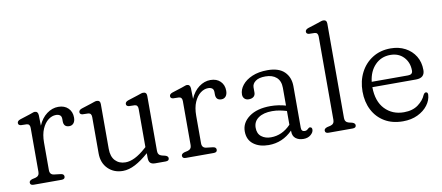

<svg xmlns="http://www.w3.org/2000/svg" viewBox="-67 -990 2900 1260"><g transform="rotate(-10 1383.5 -360.0)"><path d="M184 -443.5 185.5 -373.5Q206 -422 242 -448.8Q278 -475.5 318.5 -475.5Q360 -475.5 384.5 -451.2Q409 -427 409 -388.5Q409 -364.5 398 -351.2Q387 -338 369 -338Q331.5 -338 331.5 -377.5V-392Q331.5 -410.5 321.2 -418Q311 -425.5 294.5 -425.5Q268 -425.5 243.2 -406.8Q218.5 -388 202.5 -351.2Q186.5 -314.5 186.5 -260.5V-77Q186.5 -46.5 215 -43L258 -38Q280.5 -35.5 280.5 -18Q280.5 0 257.5 0H71.5Q48.5 0 48.5 -18Q48.5 -31.5 69 -38L91 -43Q117 -50 117 -77V-370.5Q117 -396.5 96 -398.5L57 -399.5Q39.5 -402 39.5 -416.5Q39.5 -431 60 -438L125.5 -459Q136 -462.5 145.8 -466.2Q155.5 -470 161 -470Q182.5 -470 184 -443.5Z M527 -128.5V-370.5Q527 -396.5 506 -398.5L467 -399.5Q449.5 -402.5 449.5 -416.5Q449.5 -431 470 -438L535.5 -459Q546.5 -462.5 556.5 -466.2Q566.5 -470 574 -470Q597.5 -470 597.5 -445V-146.5Q597.5 -94.5 623.5 -67.2Q649.5 -40 691.5 -40Q751.5 -40 827 -107.5L836.5 -116V-370.5Q836.5 -396.5 815.5 -398.5L776.5 -399.5Q759 -402.5 759 -416.5Q759 -431 779.5 -438L845 -459Q856 -462.5 866 -466.2Q876 -470 883.5 -470Q907 -470 907 -445V-77Q907 -50 933 -43L954 -38Q974.5 -32 974.5 -18Q974.5 0 951.5 0H882Q859.5 0 849 -10.2Q838.5 -20.5 838.5 -46V-75Q790.5 -32.5 747.5 -10Q704.5 12.5 665 12.5Q605 12.5 566 -26.2Q527 -65 527 -128.5Z M1198 -443.5 1199.5 -373.5Q1220 -422 1256 -448.8Q1292 -475.5 1332.5 -475.5Q1374 -475.5 1398.5 -451.2Q1423 -427 1423 -388.5Q1423 -364.5 1412 -351.2Q1401 -338 1383 -338Q1345.5 -338 1345.5 -377.5V-392Q1345.5 -410.5 1335.2 -418Q1325 -425.5 1308.5 -425.5Q1282 -425.5 1257.2 -406.8Q1232.5 -388 1216.5 -351.2Q1200.5 -314.5 1200.5 -260.5V-77Q1200.5 -46.5 1229 -43L1272 -38Q1294.5 -35.5 1294.5 -18Q1294.5 0 1271.5 0H1085.5Q1062.5 0 1062.5 -18Q1062.5 -31.5 1083 -38L1105 -43Q1131 -50 1131 -77V-370.5Q1131 -396.5 1110 -398.5L1071 -399.5Q1053.5 -402 1053.5 -416.5Q1053.5 -431 1074 -438L1139.5 -459Q1150 -462.5 1159.8 -466.2Q1169.5 -470 1175 -470Q1196.5 -470 1198 -443.5Z M1496.5 -104.5Q1496.5 -162 1548.8 -200.2Q1601 -238.5 1691 -238.5Q1717.5 -238.5 1744 -234.5Q1770.5 -230.5 1792.5 -224V-342Q1792.5 -388 1765.8 -412Q1739 -436 1692 -436Q1648 -436 1625.8 -419.2Q1603.5 -402.5 1603.5 -378.5V-344.5Q1603.5 -326.5 1591.8 -316.8Q1580 -307 1559.5 -307Q1541.5 -307 1531 -317.8Q1520.5 -328.5 1520.5 -345.5Q1520.5 -378 1543.8 -407.5Q1567 -437 1610 -455.5Q1653 -474 1712.5 -474Q1788 -474 1825.2 -437.2Q1862.5 -400.5 1862.5 -340.5V-64Q1862.5 -38.5 1885 -38.5Q1893 -38.5 1897.8 -41Q1902.5 -43.5 1906.5 -47Q1910 -50 1913.2 -53Q1916.5 -56 1921 -56Q1936 -56 1936 -39Q1936 -21 1917 -4.8Q1898 11.5 1868.5 11.5Q1837 11.5 1816.8 -4Q1796.5 -19.5 1796.5 -51V-57Q1729 11.5 1636.5 11.5Q1575 11.5 1535.8 -18.2Q1496.5 -48 1496.5 -104.5ZM1571 -115Q1571 -75.5 1596.5 -55.8Q1622 -36 1659.5 -36Q1735 -36 1792.5 -96.5V-188Q1771 -194.5 1747 -199.2Q1723 -204 1696 -204Q1638.5 -204 1604.8 -180.5Q1571 -157 1571 -115Z M2153 -707V-77Q2153 -50 2179 -43L2200.5 -38Q2220.5 -31.5 2220.5 -18Q2220.5 0 2197.5 0H2037Q2014 0 2014 -18Q2014 -31.5 2034.5 -38L2056.5 -43Q2082.5 -50 2082.5 -77V-632.5Q2082.5 -658.5 2061.5 -660.5L2022.5 -661.5Q2005 -664 2005 -678.5Q2005 -693 2025.5 -700L2091 -721Q2102 -724.5 2112 -728.2Q2122 -732 2129.5 -732Q2153 -732 2153 -707Z M2721 -297.5Q2721 -244.5 2662.5 -244.5H2371.5Q2372.5 -149.5 2421.8 -98Q2471 -46.5 2548 -46.5Q2606 -46.5 2643 -74Q2680 -101.5 2694 -136Q2702 -150.5 2711 -150Q2724 -150 2724 -132.5Q2722 -95.5 2697.2 -62.8Q2672.5 -30 2630 -9.5Q2587.5 11 2532 11Q2461 11 2409.8 -19.5Q2358.5 -50 2330.8 -103.8Q2303 -157.5 2303 -227.5Q2303 -297.5 2331.8 -353.5Q2360.5 -409.5 2412.5 -442Q2464.5 -474.5 2533 -474.5Q2587.5 -474.5 2630 -452Q2672.5 -429.5 2696.8 -389.8Q2721 -350 2721 -297.5ZM2524 -432.5Q2463 -432.5 2422.2 -390.8Q2381.5 -349 2373.5 -280H2615.5Q2646.5 -280 2646.5 -306.5Q2646.5 -361 2612.8 -396.8Q2579 -432.5 2524 -432.5Z"/></g></svg>

Font: Fraunces 9pt SuperSoft Light
Style: Regular
Weight: 300
Version: Version 1.000;[b76b70a41]